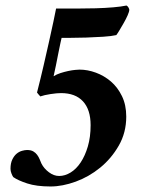

<svg xmlns="http://www.w3.org/2000/svg" viewBox="-20 -670 522 695"><path d="M437 -248Q437 -190 410 -143Q383 -96 342.5 -63Q302 -30 254 -12.5Q206 5 163 5Q112 5 78.5 -6Q45 -17 28 -29Q25 -33 21.5 -42Q18 -51 18 -59Q18 -79 24.5 -92.5Q31 -106 40 -113.5Q49 -121 59.5 -124Q70 -127 78 -127Q92 -127 100.5 -122Q109 -117 114.5 -109.5Q120 -102 123.5 -93.5Q127 -85 130 -78Q139 -60 157 -46.5Q175 -33 194 -33Q215 -33 235.5 -45.5Q256 -58 272 -82Q288 -106 298 -140Q308 -174 308 -217Q308 -273 280.5 -303Q253 -333 201 -333Q186 -333 163 -329.5Q140 -326 126 -321Q124 -323 120.5 -327Q117 -331 114 -335Q127 -386 138 -433.5Q149 -481 158 -521.5Q167 -562 173.5 -592.5Q180 -623 183 -639Q218 -639 255 -639Q292 -639 326.5 -640Q361 -641 390 -643.5Q419 -646 438 -650Q443 -647 445.5 -642Q448 -637 448 -635Q448 -628 442 -614.5Q436 -601 428 -587Q420 -573 412.5 -560.5Q405 -548 401 -543Q384 -539 353.5 -537Q323 -535 291.5 -534Q260 -533 234.5 -533Q209 -533 203 -533Q202 -529 198.5 -513Q195 -497 191 -476.5Q187 -456 182.5 -433.5Q178 -411 174 -394Q185 -401 199 -405.5Q213 -410 227 -413Q241 -416 252.5 -417Q264 -418 268 -418Q297 -418 327 -407Q357 -396 381.5 -375Q406 -354 421.5 -322Q437 -290 437 -248Z"/></svg>

Font: Vermiglione
Style: Bold Italic
Weight: 700
Italic angle: -11°
Version: Version 1.000